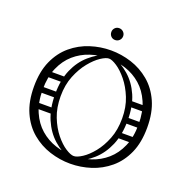

<svg xmlns="http://www.w3.org/2000/svg" viewBox="-147 -993 1129 1144"><g transform="rotate(20 417.0 -421.5)"><path d="M721 -351Q721 -432 695.5 -490.5Q670 -549 627 -586.5Q584 -624 529.5 -642Q475 -660 417 -660Q359 -660 304.5 -642Q250 -624 207 -586.5Q164 -549 138.5 -490.5Q113 -432 113 -351Q113 -270 138.5 -211.5Q164 -153 207 -115.5Q250 -78 304.5 -60Q359 -42 417 -42Q475 -42 529.5 -60Q584 -78 627 -115.5Q670 -153 695.5 -211.5Q721 -270 721 -351ZM58 -351Q58 -446 88.5 -514Q119 -582 171 -625.5Q223 -669 287 -689.5Q351 -710 417 -710Q483 -710 547 -689.5Q611 -669 663 -625.5Q715 -582 745.5 -514Q776 -446 776 -351Q776 -256 745.5 -188Q715 -120 663 -76.5Q611 -33 547 -12.5Q483 8 417 8Q351 8 287 -12.5Q223 -33 171 -76.5Q119 -120 88.5 -188Q58 -256 58 -351ZM222 -252Q222 -243 217 -238Q212 -233 205 -233H110Q94 -233 94 -252Q94 -269 111 -269H205Q222 -269 222 -252ZM220 -451Q220 -442 215 -437Q210 -432 203 -432H108Q92 -432 92 -451Q92 -468 109 -468H203Q220 -468 220 -451ZM214 -350Q214 -341 209 -336Q204 -331 197 -331H102Q86 -331 86 -350Q86 -367 103 -367H197Q214 -367 214 -350ZM613 -252Q613 -269 630 -269H724Q741 -269 741 -252Q741 -233 725 -233H630Q623 -233 618 -238Q613 -243 613 -252ZM615 -451Q615 -468 632 -468H726Q743 -468 743 -451Q743 -432 727 -432H632Q625 -432 620 -437Q615 -442 615 -451ZM621 -350Q621 -367 638 -367H732Q749 -367 749 -350Q749 -331 733 -331H638Q631 -331 626 -336Q621 -341 621 -350ZM439 -18 422 -42Q442 -42 474.5 -63Q507 -84 539.5 -124Q572 -164 594.5 -221Q617 -278 617 -351Q617 -423 594 -480Q571 -537 538 -577.5Q505 -618 473 -639Q441 -660 422 -660L438 -680Q498 -658 546.5 -615.5Q595 -573 623.5 -508Q652 -443 652 -351Q652 -260 623.5 -193.5Q595 -127 547 -84Q499 -41 439 -18ZM405 -18Q346 -41 297.5 -84Q249 -127 220.5 -193.5Q192 -260 192 -351Q192 -443 220.5 -508Q249 -573 298 -615.5Q347 -658 406 -680L422 -660Q403 -660 371 -639Q339 -618 306 -577.5Q273 -537 250 -480Q227 -423 227 -351Q227 -278 249.5 -221Q272 -164 304.5 -124Q337 -84 369.5 -63Q402 -42 422 -42ZM417 -776Q401 -776 390.5 -787Q380 -798 380 -814Q380 -829 390.5 -840Q401 -851 417 -851Q433 -851 444 -840Q455 -829 455 -814Q455 -798 444 -787Q433 -776 417 -776Z"/></g></svg>

Font: Nsibidi Libre Uzo
Style: Regular
Weight: 400
Designer: Oluwaseun Badejo
Version: Version 1.021